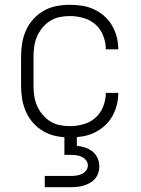

<svg xmlns="http://www.w3.org/2000/svg" viewBox="-20 -562 590 802"><path d="M271 12Q243 12 215 6.5Q187 1 162.5 -13Q138 -27 119 -48Q100 -69 88.5 -95Q77 -121 72.5 -149Q68 -177 68 -205V-325Q68 -353 72.5 -381Q77 -409 88.5 -435Q100 -461 119 -482Q138 -503 162.5 -517Q187 -531 215 -536.5Q243 -542 271 -542Q297 -542 323 -538Q349 -534 372.5 -523Q396 -512 415.5 -495Q435 -478 448 -455.5Q461 -433 467.5 -408Q474 -383 474 -357V-356H422Q422 -385 411 -413Q400 -441 378.5 -460Q357 -479 328.5 -487Q300 -495 271 -495Q250 -495 228.5 -490.5Q207 -486 189 -474.5Q171 -463 157 -446Q143 -429 134.5 -409Q126 -389 123 -368Q120 -347 120 -325V-205Q120 -183 123 -162Q126 -141 134.5 -121Q143 -101 157 -84Q171 -67 189 -55.5Q207 -44 228.5 -39.5Q250 -35 271 -35Q300 -35 328.5 -43Q357 -51 378.5 -70Q400 -89 411 -117Q422 -145 422 -174H474V-173Q474 -147 467.5 -122Q461 -97 448 -74.5Q435 -52 415.5 -35Q396 -18 372.5 -7Q349 4 323 8Q297 12 271 12ZM167 220V173H275Q287 173 298.5 171.5Q310 170 321 165Q332 160 339.5 150.5Q347 141 347 129Q347 117 339.5 107.5Q332 98 321.5 93Q311 88 299 86.5Q287 85 275 85H249V-35H301V47Q319 49 336 54.5Q353 60 366.5 71Q380 82 387.5 98.5Q395 115 395 133Q395 147 390.5 160.5Q386 174 377 184.5Q368 195 355.5 202Q343 209 330 213Q317 217 303 218.5Q289 220 275 220Z"/></svg>

Font: Lode Dark
Style: Regular
Weight: 400
Monospace: yes
Designer: Belleve Invis
Foundry: Belleve Invis
Version: Version 29.2.0; ttfautohint (v1.8.3)